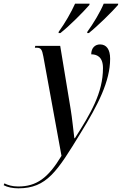

<svg xmlns="http://www.w3.org/2000/svg" viewBox="-157 -786 664 1046"><path d="M319 -613 318 -606H327C376 -645 456 -724 486 -759L487 -766H408C389 -720 351 -657 319 -613ZM163 -613 162 -606H172C221 -644 298 -722 330 -759L331 -766H252C231 -719 197 -660 163 -613ZM-57 240C98 240 155 147 282 -61C378 -216 443 -344 443 -466C443 -517 423 -544 388 -544C361 -544 340 -525 340 -490C368 -490 404 -479 404 -415C404 -280 337 -168 251 -33H248C243 -72 236 -143 228 -191L171 -536H35L33 -526H42C65 -526 72 -518 79 -479L178 63C105 184 42 230 -58 230C-91 230 -115 222 -133 213L-137 223C-117 234 -87 240 -57 240Z"/></svg>

Font: Noto Serif Display ExtraCondensed Medium
Style: Italic
Weight: 500
Width: 2
Italic angle: -12°
Designer: Monotype Design Team
Foundry: Monotype Imaging Inc.
Version: Version 2.009